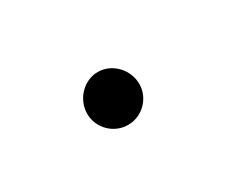

<svg xmlns="http://www.w3.org/2000/svg" viewBox="-31 -122 240 198"><g transform="rotate(-30 89.0 -22.5)"><path d="M54 -22C54 -5 68 9 85 9C102 9 116 -5 116 -22C116 -39 102 -54 85 -54C68 -54 54 -39 54 -22Z"/></g></svg>

Font: Rawengulk
Style: Regular
Weight: 400
Version: Version 0.9